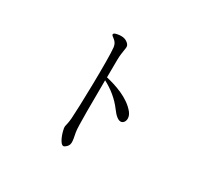

<svg xmlns="http://www.w3.org/2000/svg" viewBox="-164 -1007 1329 1261"><g transform="rotate(30 500.0 -376.0)"><path d="M472 -502C472 -571 473 -625 473 -636C473 -671 479 -700 481 -715C483 -729 489 -746 473 -762C456 -779 432 -789 390 -781C372 -777 366 -775 363 -767C362 -761 367 -756 370 -754C380 -745 406 -733 411 -695C421 -611 411 -224 405 -153C399 -83 388 -96 397 -58C405 -21 432 49 459 29C496 4 488 -20 475 -88C468 -123 470 -329 471 -479C532 -447 585 -404 625 -350C651 -314 679 -289 702 -296C725 -303 738 -341 710 -378C652 -452 543 -485 472 -502Z"/></g></svg>

Font: Shippori Mincho
Style: Regular
Weight: 400
Designer: Bonji Tadano  Ryoko NISHIZUKA  (kana & ideographs); Frank Grießhammer (Latin, Greek & Cyrillic); Wenlong ZHANG  (bopomof
Foundry: Adobe Systems Incorporated
Version: Version 1.003;PS 1.001;hotconv 16.6.54;makeotf.lib2.5.65590